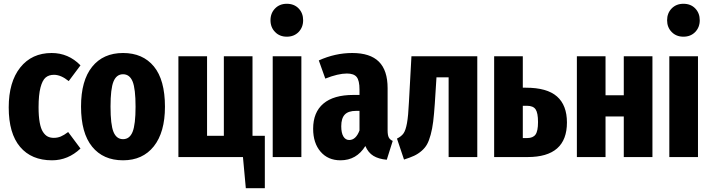

<svg xmlns="http://www.w3.org/2000/svg" viewBox="-20 -827 3739 1011"><path d="M252 -547.9Q340.3 -547.9 403.8 -482.9L341.8 -399.9Q301.3 -433.1 264.2 -433.1Q237.3 -433.1 220.2 -418.7Q203.1 -404.3 193.1 -365.7Q183.1 -327.1 183.1 -262.2Q183.1 -214.8 189 -182.4Q194.8 -149.9 206.1 -132.6Q217.3 -115.2 231 -108.2Q244.6 -101.1 263.2 -101.1Q283.2 -101.1 300 -108.2Q316.9 -115.2 338.9 -131.8L403.8 -44.9Q338.4 17.1 253.9 17.1Q145.5 17.1 85.7 -53.7Q25.9 -124.5 25.9 -261.2Q25.9 -395.5 86.7 -471.7Q147.5 -547.9 252 -547.9Z M627.9 -547.9Q731.9 -547.9 790.3 -477.1Q848.6 -406.2 848.6 -265.1Q848.6 -130.4 790 -56.6Q731.4 17.1 627.9 17.1Q523.4 17.1 465.1 -54.7Q406.7 -126.5 406.7 -266.1Q406.7 -402.8 465.1 -475.3Q523.4 -547.9 627.9 -547.9ZM562 -266.1Q562 -170.4 577.6 -132.3Q593.3 -94.2 627.9 -94.2Q662.6 -94.2 678.2 -132.8Q693.8 -171.4 693.8 -265.1Q693.8 -359.9 678.2 -397.9Q662.6 -436 627.9 -436Q593.3 -436 577.6 -397.7Q562 -359.4 562 -266.1Z M1309.6 -111.8H1374.5V164.1H1274.4L1259.3 0H919.4V-530.8H1070.3V-111.8H1158.7V-530.8H1309.6Z M1490.2 -807.1Q1528.8 -807.1 1552.5 -782.5Q1576.2 -757.8 1576.2 -720.2Q1576.2 -683.1 1552.2 -658.4Q1528.3 -633.8 1490.2 -633.8Q1452.6 -633.8 1428.5 -658.4Q1404.3 -683.1 1404.3 -720.2Q1404.3 -757.8 1428.5 -782.5Q1452.6 -807.1 1490.2 -807.1ZM1566.9 -530.8V0H1416V-530.8Z M2021 -141.1Q2021 -115.7 2026.9 -103.8Q2032.7 -91.8 2047.9 -85L2016.6 14.2Q1973.6 10.3 1946.3 -6.3Q1918.9 -22.9 1903.8 -58.1Q1857.4 17.1 1772.9 17.1Q1707 17.1 1668 -28.3Q1628.9 -73.7 1628.9 -148.9Q1628.9 -235.8 1682.9 -281.5Q1736.8 -327.1 1840.8 -327.1H1873V-355Q1873 -402.8 1858.2 -421.4Q1843.3 -439.9 1806.6 -439.9Q1760.3 -439.9 1692.9 -413.1L1658.7 -508.8Q1745.1 -547.9 1835 -547.9Q1929.2 -547.9 1975.1 -502.2Q2021 -456.5 2021 -362.8ZM1818.8 -89.8Q1854 -89.8 1873 -140.1V-243.2H1855Q1814 -243.2 1795.4 -223.6Q1776.9 -204.1 1776.9 -162.1Q1776.9 -127 1788.1 -108.4Q1799.3 -89.8 1818.8 -89.8Z M2146.5 -530.8H2493.2V0H2342.3V-419.9H2277.3L2278.3 -418.9L2269.5 -280.8Q2265.6 -224.6 2261 -186.8Q2256.3 -148.9 2247.8 -117.7Q2239.3 -86.4 2228.8 -67.4Q2218.3 -48.3 2200 -32.5Q2181.6 -16.6 2160.6 -6.8Q2139.6 2.9 2107.4 13.2L2070.3 -97.2Q2093.8 -108.9 2105 -125Q2116.2 -141.1 2123 -178.5Q2129.9 -215.8 2133.3 -289.1Z M2749 -365.2Q2860.4 -365.2 2912.8 -319.1Q2965.3 -272.9 2965.3 -182.1Q2965.3 0 2758.3 0H2582V-530.8H2732.9V-365.2ZM2756.3 -100.1Q2786.6 -100.1 2799.8 -118.4Q2813 -136.7 2813 -184.1Q2813 -232.4 2800.3 -251.2Q2787.6 -270 2754.9 -270H2732.9V-100.1Z M3264.6 0V-213.9H3168.5V0H3017.6V-530.8H3168.5V-325.2H3264.6V-530.8H3415.5V0Z M3578.6 -807.1Q3617.2 -807.1 3640.9 -782.5Q3664.6 -757.8 3664.6 -720.2Q3664.6 -683.1 3640.6 -658.4Q3616.7 -633.8 3578.6 -633.8Q3541 -633.8 3516.8 -658.4Q3492.7 -683.1 3492.7 -720.2Q3492.7 -757.8 3516.8 -782.5Q3541 -807.1 3578.6 -807.1ZM3655.3 -530.8V0H3504.4V-530.8Z"/></svg>

Font: Fira Sans Compressed
Style: Bold
Weight: 700
Width: 1
Designer: Carrois Corporate & Edenspiekermann AG
Foundry: Carrois Corporate GbR & Edenspiekermann AG
Version: Version 4.203;PS 004.203;hotconv 1.0.88;makeotf.lib2.5.64775